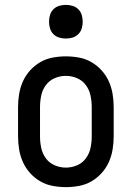

<svg xmlns="http://www.w3.org/2000/svg" viewBox="-20 -759 540 787"><path d="M250 8Q223 8 196 3Q169 -2 145.5 -15.5Q122 -29 103.5 -49.5Q85 -70 74 -94.5Q63 -119 58.5 -146Q54 -173 54 -200V-320Q54 -347 58.5 -374Q63 -401 74 -425.5Q85 -450 103.5 -470.5Q122 -491 145.5 -504.5Q169 -518 196 -523Q223 -528 250 -528Q277 -528 304 -523Q331 -518 354.5 -504.5Q378 -491 396.5 -470.5Q415 -450 426 -425.5Q437 -401 441.5 -374Q446 -347 446 -320V-200Q446 -173 441.5 -146Q437 -119 426 -94.5Q415 -70 396.5 -49.5Q378 -29 354.5 -15.5Q331 -2 304 3Q277 8 250 8ZM250 -72Q274 -72 296 -81.5Q318 -91 332 -110Q346 -129 351 -152.5Q356 -176 356 -200V-320Q356 -344 351 -367.5Q346 -391 332 -410Q318 -429 296 -438.5Q274 -448 250 -448Q226 -448 204 -438.5Q182 -429 168 -410Q154 -391 149 -367.5Q144 -344 144 -320V-200Q144 -176 149 -152.5Q154 -129 168 -110Q182 -91 204 -81.5Q226 -72 250 -72ZM250 -601Q236 -601 222.5 -605Q209 -609 199 -619Q189 -629 185 -642.5Q181 -656 181 -670Q181 -684 185 -697.5Q189 -711 199 -721Q209 -731 222.5 -735Q236 -739 250 -739Q264 -739 277.5 -735Q291 -731 301 -721Q311 -711 315 -697.5Q319 -684 319 -670Q319 -656 315 -642.5Q311 -629 301 -619Q291 -609 277.5 -605Q264 -601 250 -601Z"/></svg>

Font: Iosevka Custom Medium
Style: Regular
Weight: 500
Monospace: yes
Designer: Belleve Invis
Foundry: Belleve Invis
Version: Version 32.5.0; ttfautohint (v1.8.4)